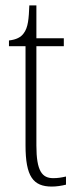

<svg xmlns="http://www.w3.org/2000/svg" viewBox="-20 -677 282 707"><path d="M171 10C188 10 207 7 223 3V-27C205 -23 193 -21 176 -21C135 -21 114 -47 114 -141V-507H215V-536H114V-657H88C86 -609 84 -576 67 -554C57 -540 40 -531 13 -528V-507H74V-142C74 -27 102 10 171 10Z"/></svg>

Font: Noto Serif Tamil ExtraCondensed ExtraLight
Style: Regular
Weight: 200
Width: 2
Designer: Indian Type Foundry, Tom Grace, and the Monotype Design Team
Foundry: Monotype Imaging Inc.
Version: Version 2.004